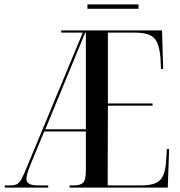

<svg xmlns="http://www.w3.org/2000/svg" viewBox="-20 -852 816 872"><path d="M2 0V-10H31Q47 -10 57.5 -16Q68 -22 78 -40Q88 -58 102 -93L356 -704H258V-714H716L721 -539H711L709 -589Q705 -634 693.5 -659Q682 -684 657.5 -694Q633 -704 589 -704H470V-382H673V-372H470L469 -10H622Q683 -10 706.5 -33.5Q730 -57 734 -116L738 -175H748L742 0H296V-10H315Q345 -10 357.5 -22Q370 -34 370 -80V-255H181L120 -108Q110 -83 105 -67Q100 -51 100 -39Q100 -10 151 -10H199V0ZM186 -265H370V-704H367ZM377 -812V-832H609V-812Z"/></svg>

Font: Noto Serif Display ExtraCondensed Medium
Style: Regular
Weight: 500
Width: 2
Designer: Monotype Design Team
Foundry: Monotype Imaging Inc.
Version: Version 2.009